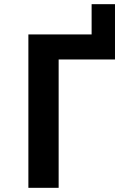

<svg xmlns="http://www.w3.org/2000/svg" viewBox="-20 -900 640 920"><path d="M116 0V-735H419V-880H531V-615H261V0Z"/></svg>

Font: Iosevka Heavy Extended
Style: Regular
Weight: 900
Width: 7
Monospace: yes
Designer: Belleve Invis
Foundry: Belleve Invis
Version: Version 32.5.0; ttfautohint (v1.8.4)